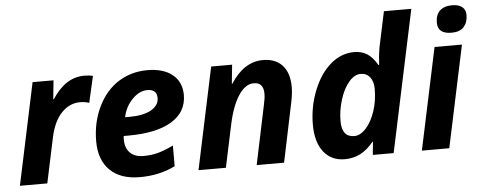

<svg xmlns="http://www.w3.org/2000/svg" viewBox="-51 -888 2576 1026"><g transform="rotate(-5 1237.5 -375.0)"><path d="M411.1 -556.2C344.1 -556.2 286.6 -519 238.8 -444.8H235.8L246.1 -545.9H133.8L18.1 0H165L216.8 -244.1C228.8 -299.8 249.1 -342.5 277.6 -372.3C306.1 -402.1 339.2 -417 377 -417C394.9 -417 411.1 -414.4 425.8 -409.2L458 -550.8C446 -554.4 430.3 -556.2 411.1 -556.2Z M660.6 9.8C731.6 9.8 795.1 -4.2 851.1 -32.2V-143.1C818.2 -127.4 790.2 -116.5 767.1 -110.4C744 -104.2 718.3 -101.1 689.9 -101.1C658.7 -101.1 634.7 -109.6 617.9 -126.7C601.2 -143.8 592.8 -167.2 592.8 -196.8V-206.5L593.8 -216.8H618.7C719.6 -216.8 797.2 -233.3 851.6 -266.4C905.9 -299.4 933.1 -346.4 933.1 -407.2C933.1 -453.5 917 -489.8 884.8 -516.4C852.5 -542.9 807.6 -556.2 750 -556.2C692.1 -556.2 640.1 -541.6 594.2 -512.5C548.3 -483.3 512 -441 485.1 -385.5C458.3 -330 444.8 -268.6 444.8 -201.2C444.8 -134.1 463.7 -82.2 501.5 -45.4C539.2 -8.6 592.3 9.8 660.6 9.8ZM740.7 -450.2C774.9 -450.2 792 -434.7 792 -403.8C792 -376.8 777.9 -355.4 749.8 -339.6C721.6 -323.8 682.3 -315.9 631.8 -315.9H609.9C617.7 -353.4 634.3 -385.1 659.7 -411.1C685.1 -437.2 712.1 -450.2 740.7 -450.2Z M1435.1 0 1500 -311C1507.5 -345.9 1511.2 -375.2 1511.2 -398.9C1511.2 -449.4 1498.9 -488.2 1474.4 -515.4C1449.8 -542.6 1415 -556.2 1370.1 -556.2C1302.1 -556.2 1244.3 -519 1196.8 -444.8H1193.8L1204.1 -545.9H1091.8L976.1 0H1123L1170.9 -226.1C1184.9 -292.5 1204.1 -344.2 1228.5 -381.3C1252.9 -418.5 1280.1 -437 1310.1 -437C1345.2 -437 1362.8 -417 1362.8 -377C1362.8 -360.4 1360.2 -341 1355 -318.8L1288.1 0Z M1821.8 -108.9C1777.2 -108.9 1754.9 -137.5 1754.9 -194.8C1754.9 -232.6 1760.8 -270.7 1772.7 -309.1C1784.6 -347.5 1800.5 -378.4 1820.6 -401.9C1840.6 -425.3 1861.7 -437 1883.8 -437C1904.9 -437 1921.6 -429.2 1933.8 -413.6C1946 -397.9 1952.1 -377.1 1952.1 -351.1C1952.1 -308.4 1946 -268.6 1933.6 -231.4C1921.2 -194.3 1904.9 -164.6 1884.5 -142.3C1864.2 -120 1843.3 -108.9 1821.8 -108.9ZM1760.3 9.8C1790.5 9.8 1818.3 3.4 1843.5 -9.3C1868.7 -22 1892.9 -42.5 1916 -70.8H1918L1911.1 0H2022.9L2184.1 -759.8H2037.1L2000 -585C1993.8 -557.3 1989.7 -525.6 1987.8 -489.7L1986.8 -476.1H1982.9C1965.7 -505.4 1947.3 -526 1928 -538.1C1908.6 -550.1 1885.6 -556.2 1858.9 -556.2C1813 -556.2 1771 -540 1732.9 -507.6C1694.8 -475.2 1664.1 -429.9 1640.9 -371.8C1617.6 -313.7 1606 -252.8 1606 -189C1606 -126.1 1619.7 -77.3 1647.2 -42.5C1674.7 -7.6 1712.4 9.8 1760.3 9.8Z M2321.3 0 2437 -545.9H2290L2174.3 0ZM2313.5 -673.8C2313.5 -633.8 2338.1 -613.8 2387.2 -613.8C2417.2 -613.8 2439.3 -621.8 2453.6 -637.9C2467.9 -654.1 2475.1 -675.1 2475.1 -701.2C2475.1 -720 2468.9 -734.5 2456.5 -744.6C2444.2 -754.7 2426.1 -759.8 2402.3 -759.8C2374 -759.8 2352.1 -752.5 2336.7 -738C2321.2 -723.6 2313.5 -702.1 2313.5 -673.8Z"/></g></svg>

Font: OpenSans
Style: Bold Italic
Weight: 700
Italic angle: -12°
Foundry: Ascender Corporation
Version: Version 1.10; ttfautohint (v1.2) -l 8 -r 50 -G 200 -x 14 -D 